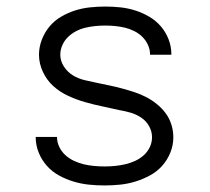

<svg xmlns="http://www.w3.org/2000/svg" viewBox="-20 -558 640 586"><path d="M299 8Q275 8 251 5.5Q227 3 204 -4Q181 -11 160 -22.5Q139 -34 123 -52Q107 -70 98 -92.5Q89 -115 89 -139Q89 -139 89 -139.5Q89 -140 89 -140H154Q154 -140 154 -140Q154 -140 154 -140Q154 -124 161 -109.5Q168 -95 179.5 -84.5Q191 -74 206 -67Q221 -60 236 -56.5Q251 -53 267 -51.5Q283 -50 299 -50Q315 -50 330.5 -51.5Q346 -53 361.5 -56.5Q377 -60 391.5 -66.5Q406 -73 418 -83.5Q430 -94 437 -108.5Q444 -123 444 -139Q444 -157 435 -173Q426 -189 411 -199Q396 -209 379 -214Q362 -219 344 -222Q318 -228 291.5 -233.5Q265 -239 239 -246.5Q213 -254 188 -265.5Q163 -277 143 -295Q123 -313 111 -338.5Q99 -364 99 -391Q99 -414 107.5 -436.5Q116 -459 131 -477Q146 -495 166.5 -507Q187 -519 209 -526Q231 -533 254.5 -535.5Q278 -538 301 -538Q325 -538 348 -535.5Q371 -533 393 -526Q415 -519 435.5 -507Q456 -495 471 -477.5Q486 -460 494.5 -438Q503 -416 503 -393Q503 -392 503 -391.5Q503 -391 503 -391H438Q438 -391 438 -391Q438 -391 438 -392Q438 -407 431.5 -421Q425 -435 414.5 -445.5Q404 -456 390 -463Q376 -470 361.5 -473.5Q347 -477 331.5 -478.5Q316 -480 301 -480Q286 -480 271 -478.5Q256 -477 241 -473.5Q226 -470 212.5 -463Q199 -456 188 -445.5Q177 -435 170.5 -420.5Q164 -406 164 -391Q164 -372 175 -355Q186 -338 202.5 -328Q219 -318 238 -313.5Q257 -309 276.5 -305Q296 -301 315 -297Q334 -293 352.5 -288Q371 -283 389.5 -277Q408 -271 425.5 -262Q443 -253 458.5 -240.5Q474 -228 485.5 -212.5Q497 -197 503 -178Q509 -159 509 -139Q509 -115 500 -92.5Q491 -70 475 -52Q459 -34 437.5 -22.5Q416 -11 393.5 -4Q371 3 347 5.5Q323 8 299 8Z"/></svg>

Font: Iosevka Curly Light Extended
Style: Regular
Weight: 300
Width: 7
Monospace: yes
Designer: Belleve Invis
Foundry: Belleve Invis
Version: Version 11.1.0; ttfautohint (v1.8.3)